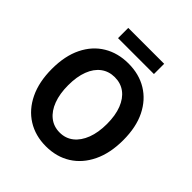

<svg xmlns="http://www.w3.org/2000/svg" viewBox="-245 -1082 1259 1259"><g transform="rotate(45 385.0 -452.5)"><path d="M385.1 13.8Q287.4 13.8 212.7 -32.8Q138 -79.4 96.1 -166.4Q54.2 -253.3 54.2 -373.6Q54.2 -494 96.1 -579.1Q138 -664.2 212.7 -709Q287.4 -753.8 385.1 -753.8Q483.6 -753.8 557.9 -708.6Q632.2 -663.4 674.1 -578.7Q716 -494 716 -373.6Q716 -253.3 674.1 -166.4Q632.2 -79.4 557.9 -32.8Q483.6 13.8 385.1 13.8ZM385.1 -114Q440.2 -114 480.6 -146Q520.9 -178 543.2 -236.3Q565.4 -294.5 565.4 -373.6Q565.4 -452.6 543.2 -509.5Q520.9 -566.4 480.6 -596.6Q440.2 -626.8 385.1 -626.8Q330.1 -626.8 289.7 -596.6Q249.2 -566.4 227.4 -509.5Q205.5 -452.6 205.5 -373.6Q205.5 -294.5 227.4 -236.3Q249.2 -178 289.7 -146Q330.1 -114 385.1 -114ZM218.5 -822.6V-917.5H551.4V-822.6Z"/></g></svg>

Font: Noto Sans JP
Style: Regular
Weight: 100
Designer: Ryoko NISHIZUKA 西塚涼子 (kana, bopomofo & ideographs); Paul D. Hunt (Latin, Greek & Cyrillic); Sandoll Communications 산돌커뮤니
Foundry: Adobe
Version: Version 2.004;hotconv 1.0.118;makeotfexe 2.5.65603